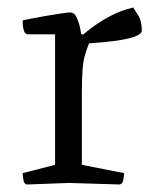

<svg xmlns="http://www.w3.org/2000/svg" viewBox="-20 -489 406 509"><path d="M54 0Q44 1 42 -12.5Q40 -26 40 -30L126 -52V-398H54Q47 -398 44 -406Q41 -414 40.5 -423Q40 -432 40 -435Q40 -435 57 -438.5Q74 -442 97 -446Q120 -450 140 -453Q160 -456 166 -456Q176 -456 181.5 -446Q187 -436 190.5 -422.5Q194 -409 195 -399L200 -397Q209 -405 228 -419Q247 -433 274.5 -447.5Q302 -462 333 -469Q333 -469 344.5 -451.5Q356 -434 356 -408Q356 -396 322.5 -387.5Q289 -379 216 -374Q210 -359 205.5 -344Q201 -329 199 -306Q197 -283 197 -243V-52L309 -30Q309 -25 307 -12.5Q305 0 295 0L163 -4Z"/></svg>

Font: Mate
Style: Regular
Weight: 400
Designer: Eduardo Rodriguez Tunni
Foundry: Eduardo Rodriguez Tunni
Version: Version 1.003; ttfautohint (v1.8.4.7-5d5b);gftools[0.9.24]